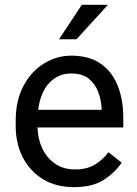

<svg xmlns="http://www.w3.org/2000/svg" viewBox="-20 -770 570 800"><path d="M288.1 9.8Q214.4 9.8 159.9 -22.9Q105.5 -55.7 75.4 -113.5Q45.4 -171.4 45.4 -245.6V-266.1Q45.4 -352.5 78.4 -413.3Q111.3 -474.1 164.3 -506.1Q217.3 -538.1 276.4 -538.1Q352.1 -538.1 400.1 -504.2Q448.2 -470.2 470.9 -411.9Q493.7 -353.5 493.7 -279.3V-238.8H136.2Q137.7 -190.4 156.7 -150.6Q175.8 -110.8 210.2 -87.4Q244.6 -64 293 -64Q340.8 -64 374 -83.5Q407.2 -103 432.1 -135.7L486.8 -92.3Q461.4 -53.2 414.1 -21.7Q366.7 9.8 288.1 9.8ZM276.4 -463.9Q222.7 -463.9 185.5 -424.8Q148.4 -385.7 139.2 -312.5H403.3V-319.3Q401.4 -354.5 388.9 -387.7Q376.5 -420.9 349.6 -442.4Q322.8 -463.9 276.4 -463.9ZM226.1 -606.4 320.8 -750H429.7L298.8 -606.4Z"/></svg>

Font: Vazirmatn RD UI
Style: Regular
Weight: 400
Designer: Saber Rastikerdar
Foundry: Saber Rastikerdar
Version: Version 33.003